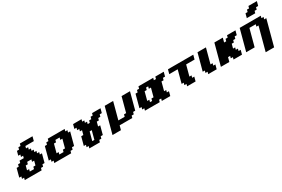

<svg xmlns="http://www.w3.org/2000/svg" viewBox="168 -2839 7244 4927"><g transform="rotate(-30 3790.0 -375.0)"><path d="M125 0H625L641.6 -62.5H704.1L721.2 -125H783.7Q794.9 -166.5 817.1 -249.8Q839.4 -333 850.6 -375H788.1L804.7 -437.5H742.2L758.8 -500H696.3L713.4 -562.5H650.9L667.5 -625H605L621.6 -687.5H559.1L576.2 -750H826.2Q831.5 -770.5 842.8 -812.5Q854 -854.5 859.4 -875H484.4L467.8 -812.5H405.3L388.7 -750H326.2Q320.8 -729.5 309.6 -687.7Q298.3 -646 292.5 -625H355L338.4 -562.5H400.9L383.8 -500H258.8L242.2 -437.5H179.7L163.1 -375H100.6Q89.4 -333 67.1 -250Q44.9 -167 33.7 -125H96.2L79.1 -62.5H141.6ZM471.2 -125H346.2L362.8 -187.5H300.3Q306.2 -208 317.1 -249.8Q328.1 -291.5 333.5 -312.5H396L413.1 -375H538.1L521 -312.5H583.5Q578.1 -291.5 567.1 -249.8Q556.2 -208 550.3 -187.5H487.8Z M1000 0H1500L1516.6 -62.5H1579.1L1596.2 -125H1658.7Q1675.8 -187.5 1708.7 -312.5Q1741.7 -437.5 1758.8 -500H1696.3L1713.4 -562.5H1650.9L1667.5 -625H1167.5L1150.9 -562.5H1088.4L1071.3 -500H1008.8Q992.2 -437.5 958.7 -312.5Q925.3 -187.5 908.7 -125H971.2L954.1 -62.5H1016.6ZM1346.2 -125H1221.2L1237.8 -187.5H1175.3Q1186.5 -229 1208.7 -312.3Q1231 -395.5 1242.2 -437.5H1304.7L1321.3 -500H1446.3L1429.7 -437.5H1492.2Q1481 -396 1458.7 -312.5Q1436.5 -229 1425.3 -187.5H1362.8Z M1966.3 125H2278.8L2295.9 62.5H2358.4L2375 0H2437.5Q2448.7 -42 2470.9 -125.2Q2493.2 -208.5 2504.4 -250H2441.9Q2447.3 -270.5 2458.5 -312.3Q2469.7 -354 2475.6 -375H2538.1L2554.7 -437.5H2617.2L2633.8 -500H2696.3Q2702.1 -520.5 2713.4 -562.3Q2724.6 -604 2730 -625H2480L2463.4 -562.5H2400.9L2383.8 -500H2321.3L2304.7 -437.5H2242.2L2258.8 -500H2196.3L2213.4 -562.5H2150.9L2167.5 -625H1917.5Q1911.6 -604 1900.4 -562.3Q1889.2 -520.5 1883.8 -500H1946.3L1929.7 -437.5H1992.2L1975.6 -375H2038.1Q2032.7 -354 2021.2 -312.3Q2009.8 -270.5 2004.4 -250H1941.9Q1930.7 -208 1908.4 -125Q1886.2 -42 1875 0H1937.5L1920.9 62.5H1983.4ZM2187.5 0H2125Q2136.2 -42 2158.4 -125.2Q2180.7 -208.5 2191.9 -250H2254.4Q2243.2 -208.5 2220.9 -125.2Q2198.7 -42 2187.5 0Z M2652.8 125H2902.8Q2908.7 104 2919.9 62.5Q2931.2 21 2936.5 0H3311.5L3328.1 -62.5H3390.6L3407.7 -125H3470.2Q3492.2 -208.5 3536.9 -375.2Q3581.5 -542 3604 -625H3354L3236.8 -187.5H3174.3L3157.7 -125H2970.2Q2992.7 -208.5 3037.4 -375.2Q3082 -542 3104 -625H2854Q2820.3 -500 2753.4 -250Q2686.5 0 2652.8 125Z M4186.5 0H4436.5Q4442.4 -21 4453.6 -62.5Q4464.8 -104 4470.2 -125H4407.7L4424.3 -187.5H4361.8Q4373 -229 4395.3 -312.5Q4417.5 -396 4428.7 -437.5H4491.2L4507.8 -500H4570.3Q4575.7 -520.5 4586.9 -562.3Q4598.1 -604 4604 -625H4354L4337.4 -562.5H4274.9L4291.5 -625H3854L3837.4 -562.5H3774.9L3757.8 -500H3695.3Q3678.7 -437.5 3645.3 -312.5Q3611.8 -187.5 3595.2 -125H3657.7L3640.6 -62.5H3703.1L3686.5 0H4124L4140.6 -62.5H4203.1ZM3970.2 -125H3907.7L3924.3 -187.5H3861.8Q3873 -229 3895.3 -312.3Q3917.5 -395.5 3928.7 -437.5H3991.2L4007.8 -500H4070.3L4053.7 -437.5H4116.2Q4105 -396 4082.8 -312.5Q4060.5 -229 4049.3 -187.5H3986.8Z M4936.5 0H5186.5Q5192.4 -21 5203.6 -62.5Q5214.8 -104 5220.2 -125H5157.7L5174.3 -187.5H5111.8L5195.3 -500H5445.3Q5450.7 -520.5 5461.9 -562.3Q5473.1 -604 5479 -625H4729Q4723.1 -604 4711.9 -562.3Q4700.7 -520.5 4695.3 -500H4945.3Q4928.2 -437.5 4895 -312.5Q4861.8 -187.5 4845.2 -125H4907.7L4890.6 -62.5H4953.1Z M5561.5 0H5811.5Q5816.9 -21 5828.1 -62.5Q5839.4 -104 5845.2 -125H5782.7L5799.3 -187.5H5736.8L5854 -625H5604Q5582 -542 5537.4 -375Q5492.7 -208 5470.2 -125H5532.7L5515.6 -62.5H5578.1Z M6311.5 0H6561.5Q6567.4 -21 6578.6 -62.5Q6589.8 -104 6595.2 -125H6532.7L6549.3 -187.5H6486.8L6503.4 -250H6440.9Q6446.3 -270.5 6457.5 -312.3Q6468.8 -354 6474.6 -375H6537.1L6553.7 -437.5H6616.2L6632.8 -500H6695.3Q6700.7 -520.5 6711.9 -562.3Q6723.1 -604 6729 -625H6479L6462.4 -562.5H6399.9L6382.8 -500H6320.3Q6326.2 -520.5 6337.4 -562.3Q6348.6 -604 6354 -625H6104Q6076.2 -520.5 6020.3 -312.3Q5964.4 -104 5936.5 0H6186.5Q6192.4 -21 6203.6 -62.5Q6214.8 -104 6220.2 -125H6282.7L6265.6 -62.5H6328.1Z M7119.6 250H7369.6L7570.3 -500H7507.8L7524.9 -562.5H7462.4L7479 -625H6854Q6826.2 -520.5 6770.3 -312.3Q6714.4 -104 6686.5 0H6936.5Q6958.5 -83 7003.2 -250Q7047.9 -417 7070.3 -500H7257.8L7241.2 -437.5H7303.7ZM7137.7 -750H7387.7L7404.3 -812.5H7466.8L7483.4 -875H7545.9Q7551.8 -896 7563 -937.5Q7574.2 -979 7579.6 -1000H7329.6L7312.5 -937.5H7250L7233.4 -875H7170.9Q7165 -854 7154.1 -812.5Q7143.1 -771 7137.7 -750Z"/></g></svg>

Font: Faithful 32x
Style: BoldOblique
Weight: 400
Foundry: Faithful Resource Pack
Version: Version 1.0; January 27, 2023